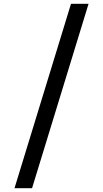

<svg xmlns="http://www.w3.org/2000/svg" viewBox="-20 -843 540 1006"><path d="M56 143 352 -823H444L148 143Z"/></svg>

Font: Iosevka Term Curly Medium
Style: Regular
Weight: 500
Designer: Belleve Invis
Foundry: Belleve Invis
Version: Version 32.3.0